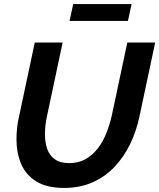

<svg xmlns="http://www.w3.org/2000/svg" viewBox="-20 -919 783 944"><path d="M295 5Q210 5 158.5 -27Q107 -59 84 -113Q61 -167 61 -235Q61 -262 64 -290.5Q67 -319 74 -348L151 -710H288L211 -348Q206 -325 203.5 -303Q201 -281 201 -259Q201 -219 212 -187Q223 -155 249.5 -136Q276 -117 320 -117Q366 -117 400.5 -136.5Q435 -156 460.5 -189Q486 -222 502.5 -263.5Q519 -305 529 -348L606 -710H743L666 -348Q651 -275 620 -211Q589 -147 543 -98.5Q497 -50 435 -22.5Q373 5 295 5ZM322 -816 340 -899H627L609 -816Z"/></svg>

Font: Raleway Thin
Style: Bold Italic
Weight: 700
Italic angle: -12°
Version: Version 4.026